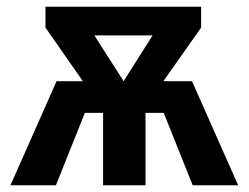

<svg xmlns="http://www.w3.org/2000/svg" viewBox="-20 -550 738 570"><path d="M550 -309 687 0H552L466 -215H412V0H286V-215H232L146 0H11L148 -309H226L115 -468V-530H577V-468L465 -309ZM260 -445 347 -309 433 -445Z"/></svg>

Font: Fira Sans SemiBold
Style: Regular
Weight: 600
Designer: bBox Type GmbH & Carrois Corporate GbR & Edenspiekermann AG
Foundry: bBox Type GmbH & Carrois Corporate GbR & Edenspiekermann AG
Version: Version 4.301;PS 004.301;hotconv 1.0.88;makeotf.lib2.5.64775